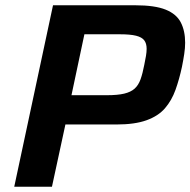

<svg xmlns="http://www.w3.org/2000/svg" viewBox="-20 -708 722 728"><path d="M34 0 181 -688H493Q567 -688 608 -671.5Q649 -655 665.5 -623Q682 -591 682 -546Q682 -526 678.5 -503Q675 -480 670 -455Q660 -408 645.5 -367.5Q631 -327 605.5 -297.5Q580 -268 535.5 -252Q491 -236 422 -236H228L177 0ZM251 -347H385Q426 -347 451 -353Q476 -359 490.5 -372Q505 -385 513 -407.5Q521 -430 527 -462Q531 -481 533.5 -496Q536 -511 536 -523Q536 -543 527 -555Q518 -567 496 -572.5Q474 -578 435 -578H300Z"/></svg>

Font: Saira Thin SemiBold
Style: Italic
Weight: 600
Italic angle: -12°
Version: Version 1.101